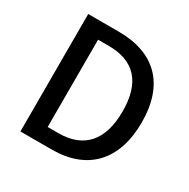

<svg xmlns="http://www.w3.org/2000/svg" viewBox="-164 -889 1028 1042"><g transform="rotate(30 349.5 -368.0)"><path d="M97 0H294C514 0 643 -132 643 -371C643 -611 514 -736 288 -736H97ZM213 -95V-642H280C438 -642 523 -555 523 -371C523 -188 438 -95 280 -95Z"/></g></svg>

Font: Genne Gothic Medium
Style: Regular
Weight: 500
Designer: Ryoko NISHIZUKA (kana & ideographs); Paul D. Hunt (Latin, Greek & Cyrillic); Wenlong ZHANG (bopomofo); Sandoll Communica
Foundry: Adobe Systems Incorporated
Version: Version 1.004;PS 1.004;hotconv 16.6.51;makeotf.lib2.5.65220